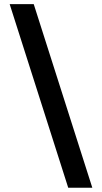

<svg xmlns="http://www.w3.org/2000/svg" viewBox="-20 -717 484 911"><path d="M418 173.8H303.7L25.9 -697.3H140.1Z"/></svg>

Font: Agdasima
Style: Bold
Weight: 700
Width: 3
Designer: The DocRepair Project, Patric King
Foundry: Google
Version: Version 2.002